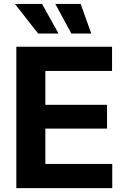

<svg xmlns="http://www.w3.org/2000/svg" viewBox="-20 -968 647 988"><path d="M64 0V-727.5H556.6V-603H213.4V-428.7H530.8V-306.2H213.4V-124.5H557.6V0ZM347.2 -795.4 264.6 -947.8H395L449.7 -795.4ZM176.3 -795.4 56.6 -947.8H196.3L281.2 -795.4Z"/></svg>

Font: Inter 17pt
Style: Bold
Weight: 700
Version: Version 4.001;git-66647c0bb